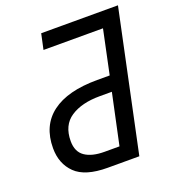

<svg xmlns="http://www.w3.org/2000/svg" viewBox="-130 -816 835 919"><g transform="rotate(-20 287.0 -357.0)"><path d="M262 0Q148 0 98 -49Q48 -98 48 -177Q48 -292 127.5 -352Q207 -412 358 -412H422L469 -635H166L183 -714H574L423 0ZM274 -77H350L405 -335H343Q251 -335 195 -298Q139 -261 139 -180Q139 -126 174.5 -101.5Q210 -77 274 -77Z"/></g></svg>

Font: Manna Sans
Style: Italic
Weight: 400
Italic angle: -12°
Designer: Monotype Design Team
Foundry: Monotype Imaging Inc.
Version: Version 2.001.1; ttfautohint (v1.8.2)